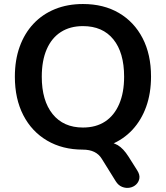

<svg xmlns="http://www.w3.org/2000/svg" viewBox="-20 -735 825 956"><path d="M663 113Q677 135 674 153Q671 171 658 183.5Q645 196 626 199.5Q607 203 588 195.5Q569 188 556 167L487 56Q473 33 449.5 21.5Q426 10 392 10L491 -29Q538 -29 566 -12.5Q594 4 620 45ZM393 10Q291 10 214.5 -35Q138 -80 96 -161.5Q54 -243 54 -353Q54 -436 78 -502.5Q102 -569 146.5 -616.5Q191 -664 253.5 -689.5Q316 -715 393 -715Q496 -715 572 -670.5Q648 -626 690 -545Q732 -464 732 -354Q732 -271 708 -204Q684 -137 639.5 -89Q595 -41 532.5 -15.5Q470 10 393 10ZM393 -100Q458 -100 503.5 -130Q549 -160 573.5 -217Q598 -274 598 -353Q598 -473 544.5 -539Q491 -605 393 -605Q329 -605 283 -575.5Q237 -546 212.5 -489.5Q188 -433 188 -353Q188 -234 242 -167Q296 -100 393 -100Z"/></svg>

Font: Nunito ExtraLight
Style: Bold
Weight: 700
Version: Version 3.602